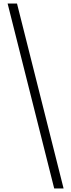

<svg xmlns="http://www.w3.org/2000/svg" viewBox="-20 -820 401 1084"><path d="M286 244 23 -800H76L339 244Z"/></svg>

Font: Noto Sans Malayalam ExtraCondensed Light
Style: Regular
Weight: 300
Width: 2
Designer: Jelle Bosma - Monotype Design Team
Foundry: Monotype Imaging Inc.
Version: Version 2.104; ttfautohint (v1.8.4.7-5d5b)